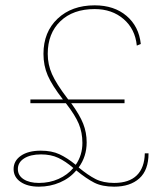

<svg xmlns="http://www.w3.org/2000/svg" viewBox="-20 -690 613 720"><path d="M537 -115Q537 -52 502.5 -21Q468 10 408 10Q363 10 333.5 -5Q304 -20 266 -51Q242 -22 205 -6Q168 10 126 10Q83 10 57 -8Q31 -26 31 -56Q31 -87 58.5 -106Q86 -125 133 -125Q174 -125 203 -111.5Q232 -98 264 -72Q289 -108 289 -154Q289 -193 275.5 -225.5Q262 -258 227 -303H94V-317H216Q175 -370 159 -407Q143 -444 143 -488Q143 -570 196 -620Q249 -670 335 -670Q408 -670 454.5 -630.5Q501 -591 508 -525L493 -519Q487 -581 443.5 -618.5Q400 -656 335 -656Q254 -656 206.5 -610.5Q159 -565 159 -488Q159 -448 175 -412Q191 -376 232 -322L236 -317H447V-303H247Q279 -259 292 -226Q305 -193 305 -156Q305 -103 275 -62Q310 -33 338.5 -18.5Q367 -4 408 -4Q464 -4 493 -32.5Q522 -61 523 -115ZM255 -60Q226 -85 198.5 -98Q171 -111 134 -111Q94 -111 70.5 -96Q47 -81 47 -56Q47 -32 68.5 -18Q90 -4 126 -4Q166 -4 199.5 -19Q233 -34 255 -60Z"/></svg>

Font: Work Sans Hairline
Style: Regular
Weight: 400
Designer: Wei Huang
Foundry: Wei Huang
Version: Version 1.032